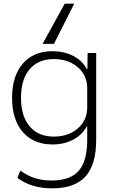

<svg xmlns="http://www.w3.org/2000/svg" viewBox="-20 -810 638 1050"><path d="M334 -790H386L275 -570H213ZM265 220Q208 220 161.5 206Q115 192 75 163L91 123Q130 151 170.5 164Q211 177 262 177Q364 177 410.5 124Q457 71 457 -45V-119H455Q428 -71 379 -45.5Q330 -20 267 -20Q164 -20 105 -87.5Q46 -155 46 -275Q46 -395 105 -462.5Q164 -530 267 -530Q330 -530 380 -504.5Q430 -479 456 -431H458L459 -520H506V-45Q506 90 447.5 155Q389 220 265 220ZM275 -63Q329 -63 369.5 -83.5Q410 -104 433.5 -139.5Q457 -175 457 -221V-329Q457 -375 433.5 -410.5Q410 -446 369.5 -466.5Q329 -487 275 -487Q190 -487 142.5 -432Q95 -377 95 -275Q95 -174 142.5 -118.5Q190 -63 275 -63Z"/></svg>

Font: M PLUS 2 Light
Style: Regular
Weight: 300
Designer: Coji Morishita
Foundry: UNDERFOREST DESIGN
Version: Version 1.001